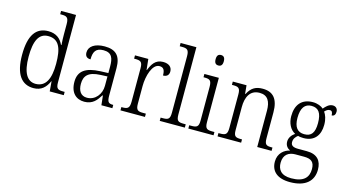

<svg xmlns="http://www.w3.org/2000/svg" viewBox="-102 -1165 3272 1809"><g transform="rotate(15 1534.5 -260.0)"><path d="M238 10C314 10 357 -33 385 -97H387L395 0H532V-32H521C468 -32 448 -39 448 -102V-760H302V-728H314C363 -728 385 -721 385 -654V-556C385 -523 386 -484 389 -451H384C358 -508 313 -545 237 -545C118 -545 54 -458 54 -267C54 -76 122 10 238 10ZM247 -34C163 -34 118 -111 118 -265C118 -420 157 -500 248 -500C353 -500 386 -418 386 -266C386 -118 345 -35 247 -34Z M733 10C815 10 852 -40 884 -92H889L899 0H1006V-32H1002C958 -32 946 -46 946 -111V-375C946 -493 896 -544 787 -544C690 -544 634 -503 634 -445C634 -408 653 -391 688 -391C688 -462 708 -506 785 -506C868 -506 884 -454 884 -372V-310L807 -307C664 -301 596 -254 596 -148C596 -40 655 10 733 10ZM748 -33C687 -33 660 -79 660 -145C660 -224 699 -269 817 -274L884 -277V-185C884 -103 828 -33 748 -33Z M1085 0H1324V-32H1299C1249 -32 1227 -38 1227 -103V-275C1227 -373 1263 -498 1333 -498C1373 -498 1387 -474 1387 -421C1428 -421 1444 -444 1444 -475C1444 -517 1414 -545 1356 -545C1280 -545 1250 -489 1227 -431H1224L1213 -536H1083V-504H1090C1144 -504 1165 -497 1165 -433V-106C1165 -39 1143 -32 1093 -32H1085Z M1468 0H1713V-32H1698C1641 -32 1622 -39 1622 -105V-760H1468V-728H1488C1537 -728 1559 -721 1559 -656V-105C1559 -39 1540 -32 1484 -32H1468Z M1866 -647C1889 -647 1906 -659 1906 -698C1906 -737 1889 -749 1866 -749C1843 -749 1826 -737 1826 -698C1826 -659 1843 -647 1866 -647ZM1747 0H1993V-32H1975C1921 -32 1901 -39 1901 -105V-536H1760V-504H1769C1819 -504 1839 -496 1839 -431V-103C1839 -39 1819 -32 1765 -32H1747Z M2032 0H2262V-32H2254C2201 -32 2181 -38 2181 -102V-326C2181 -421 2215 -499 2310 -499C2390 -499 2419 -443 2419 -354V0H2559V-32H2552C2499 -32 2482 -39 2482 -105V-354C2482 -485 2430 -544 2328 -544C2263 -544 2218 -522 2183 -454H2179L2171 -536H2037V-504H2048C2098 -504 2119 -497 2119 -433V-105C2119 -39 2098 -32 2044 -32H2032Z M2801 240C2953 240 3027 169 3027 59C3027 -26 2984 -83 2881 -83H2796C2749 -83 2724 -96 2724 -130C2724 -164 2743 -185 2764 -201C2775 -196 2803 -194 2818 -194C2923 -194 2975 -263 2975 -364C2975 -422 2960 -459 2941 -486C2958 -503 2971 -513 2991 -513C3012 -513 3019 -496 3019 -469C3044 -469 3055 -488 3055 -514C3055 -540 3039 -563 3006 -563C2967 -563 2938 -529 2921 -509C2900 -528 2862 -544 2818 -544C2709 -544 2653 -476 2653 -364C2653 -298 2681 -238 2732 -212C2703 -192 2678 -162 2678 -123C2678 -82 2702 -59 2727 -48C2672 -36 2615 8 2615 89C2615 183 2677 240 2801 240ZM2815 -231C2749 -231 2714 -273 2714 -364C2714 -462 2750 -507 2814 -507C2882 -507 2914 -464 2914 -365C2914 -270 2883 -231 2815 -231ZM2803 202C2702 202 2670 150 2670 86C2670 4 2723 -26 2783 -26H2869C2938 -26 2971 -2 2971 68C2971 148 2927 202 2803 202Z"/></g></svg>

Font: Noto Serif Thai SemiCondensed Light
Style: Regular
Weight: 300
Width: 4
Designer: Monotype Design Team
Foundry: Monotype Imaging Inc.
Version: Version 2.002